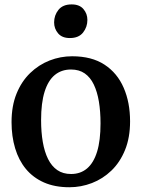

<svg xmlns="http://www.w3.org/2000/svg" viewBox="-20 -816 626 848"><path d="M31 -276.5Q31 -348 53 -402.2Q75 -456.5 113 -493.2Q151 -530 199 -548.8Q247 -567.5 298.5 -567.5Q385 -567.5 441.5 -530.5Q498 -493.5 526.2 -428.5Q554.5 -363.5 554.5 -280Q554.5 -208 532.2 -153.5Q510 -99 472 -62.5Q434 -26 386 -7.5Q338 11 286.5 11Q222 11 174 -10.2Q126 -31.5 94.2 -70Q62.5 -108.5 46.8 -161.2Q31 -214 31 -276.5ZM294 -47.5Q335.5 -47.5 364.5 -72Q393.5 -96.5 408.8 -146Q424 -195.5 424 -271Q424 -323.5 416.8 -367.2Q409.5 -411 394.2 -442.8Q379 -474.5 354.2 -491.8Q329.5 -509 293.5 -509Q251.5 -509 222 -484.8Q192.5 -460.5 177 -411Q161.5 -361.5 161.5 -285.5Q161.5 -232.5 169 -189Q176.5 -145.5 192.2 -113.8Q208 -82 233 -64.8Q258 -47.5 294 -47.5ZM288 -648Q254 -648 236.5 -668.8Q219 -689.5 219 -717Q219 -748.5 238.2 -772.5Q257.5 -796.5 296 -796.5H297Q331 -796.5 348.5 -776Q366 -755.5 366 -728Q366 -696.5 346.8 -672.2Q327.5 -648 289 -648Z"/></svg>

Font: Merriweather 24pt SemiBold
Style: Regular
Weight: 600
Designer: Eben Sorkin
Foundry: Eben Sorkin
Version: Version 2.100